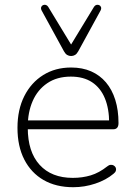

<svg xmlns="http://www.w3.org/2000/svg" viewBox="-20 -774 563 802"><path d="M286 8Q214 8 162 -22Q110 -52 81.5 -107.5Q53 -163 53 -240Q53 -316 81.5 -372.5Q110 -429 160.5 -460.5Q211 -492 277 -492Q324 -492 360.5 -476Q397 -460 422.5 -430Q448 -400 461.5 -357Q475 -314 475 -260Q475 -247 469.5 -240.5Q464 -234 453 -234H80V-271H453L436 -259Q436 -320 418 -363.5Q400 -407 364.5 -430.5Q329 -454 276 -454Q218 -454 177.5 -426.5Q137 -399 116.5 -352Q96 -305 96 -245V-240Q96 -140 145.5 -85.5Q195 -31 284 -31Q324 -31 359 -41.5Q394 -52 428 -79Q435 -85 442.5 -85.5Q450 -86 455.5 -82.5Q461 -79 463.5 -73.5Q466 -68 464 -61Q462 -54 454 -48Q423 -22 378 -7Q333 8 286 8ZM277 -540Q268 -540 260.5 -544.5Q253 -549 247 -560L154 -730Q150 -738 152 -744Q154 -750 159.5 -752.5Q165 -755 171 -753.5Q177 -752 181 -746L277 -588L373 -746Q377 -752 383 -753.5Q389 -755 394.5 -752.5Q400 -750 402 -744Q404 -738 400 -730L307 -560Q301 -549 293.5 -544.5Q286 -540 277 -540Z"/></svg>

Font: Nunito ExtraLight
Style: Regular
Weight: 200
Designer: Vernon Adams
Foundry: Vernon Adams
Version: Version 3.602;April 4, 2023;FontCreator 14.0.0.2856 64-bit